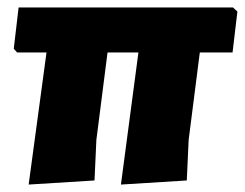

<svg xmlns="http://www.w3.org/2000/svg" viewBox="-20 -492 658 516"><path d="M57 4 105 -351H26L17 -361L30 -472H606L618 -461L605 -351H517L487 -116L482 -7L305 4L352 -351H269L239 -116L234 -7Z"/></svg>

Font: Alegreya Sans Black
Style: Italic
Weight: 900
Italic angle: -7°
Designer: Juan Pablo del Peral
Foundry: Huerta Tipografica
Version: Version 2.007